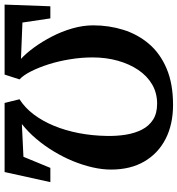

<svg xmlns="http://www.w3.org/2000/svg" viewBox="10 -804 791 856"><g transform="rotate(90 406.0 -375.5)"><path d="M-2 0 5.5 -204H59.5L78 -79.5L240 -73Q215.5 -95.5 189.5 -131Q163.5 -166.5 140.8 -210.2Q118 -254 104.2 -301.8Q90.5 -349.5 90.5 -395Q90.5 -465.5 110.5 -529.5Q130.5 -593.5 173 -643.5Q215.5 -693.5 283 -722.2Q350.5 -751 445 -751Q532 -751 596.8 -717.8Q661.5 -684.5 697.5 -622.8Q733.5 -561 733.5 -474.5Q733.5 -435 723.5 -391.5Q713.5 -348 695.5 -304.2Q677.5 -260.5 652.2 -218.8Q627 -177 596.2 -140.8Q565.5 -104.5 530.5 -77L676.5 -84L726 -204H789.5L744.5 0H436.5L420 -66.5Q458 -90.5 487.8 -130Q517.5 -169.5 538.5 -220.5Q559.5 -271.5 571 -331.2Q582.5 -391 583.5 -455.5Q584.5 -500 578 -540.2Q571.5 -580.5 555.5 -612Q539.5 -643.5 511.2 -661.8Q483 -680 440 -680Q392 -680 354 -657.8Q316 -635.5 289.2 -595.8Q262.5 -556 248 -504Q233.5 -452 233.5 -392Q233.5 -342.5 241.8 -291.8Q250 -241 264.2 -196.2Q278.5 -151.5 295.8 -117.5Q313 -83.5 331.5 -66.5L310 0Z"/></g></svg>

Font: Merriweather
Style: Bold Italic
Weight: 700
Italic angle: -7.8°
Version: Version 2.101